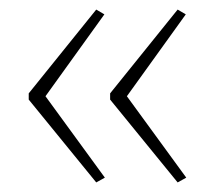

<svg xmlns="http://www.w3.org/2000/svg" viewBox="-20 -479 448 401"><path d="M40 -284V-271L181 -98L199 -108L75 -278L198 -449L181 -459ZM210 -284V-271L351 -98L369 -108L245 -278L368 -449L351 -459Z"/></svg>

Font: Noto Sans Kannada ExtraCondensed Thin
Style: Regular
Weight: 100
Width: 2
Designer: Jelle Bosma - Monotype Design Team
Foundry: Monotype Imaging Inc.
Version: Version 2.005